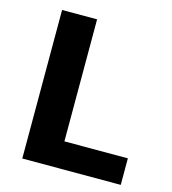

<svg xmlns="http://www.w3.org/2000/svg" viewBox="-105 -787 785 874"><g transform="rotate(15 287.0 -350.0)"><path d="M544 -125V0H80V-700H245V-125Z"/></g></svg>

Font: Fivo Sans
Style: Regular
Weight: 700
Designer: Alexander Slobzheninov
Foundry: Alexander Slobzheninov
Version: 1.0